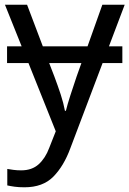

<svg xmlns="http://www.w3.org/2000/svg" viewBox="-20 -556 550 816"><path d="M1 -536H95L162 -359H352L415 -536H510L443 -359H500V-288H416L279 74Q251 150 206.5 195Q162 240 84 240Q60 240 42 237.5Q24 235 11 232V162Q22 164 37.5 166Q53 168 70 168Q116 168 144.5 142Q173 116 189 73L217 2L101 -288H10V-359H72ZM256 -85H260Q266 -110 279 -150.5Q292 -191 306 -232L326 -288H189L211 -231Q226 -191 238 -154.5Q250 -118 256 -85Z"/></svg>

Font: Noto Sans
Style: Regular
Weight: 400
Designer: Monotype Design Team
Foundry: Monotype Imaging Inc.
Version: Version 2.007